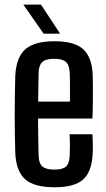

<svg xmlns="http://www.w3.org/2000/svg" viewBox="-20 -782 449 810"><path d="M211 8Q123.5 8 86 -25.8Q48.5 -59.5 44.5 -134.5Q43.5 -167.5 42.8 -210.2Q42 -253 42 -298.8Q42 -344.5 42.8 -387.8Q43.5 -431 44.5 -464Q49 -542 87.8 -575Q126.5 -608 209.5 -608Q293.5 -608 330.5 -574.8Q367.5 -541.5 371 -468Q371.5 -456.5 371.8 -425.5Q372 -394.5 371.8 -355.8Q371.5 -317 370 -282H140.5Q140.5 -243.5 141.2 -204.2Q142 -165 143 -124Q144 -92 159.5 -79.2Q175 -66.5 209.5 -66.5Q244 -66.5 258.2 -79.2Q272.5 -92 274 -124.5Q275 -139.5 275 -163.5Q275 -187.5 273.5 -215.5H370Q371 -201.5 371.5 -176Q372 -150.5 371 -134.5Q367.5 -58 331 -25Q294.5 8 211 8ZM141 -353.5H275Q275 -379 275.2 -404.5Q275.5 -430 275 -449.8Q274.5 -469.5 274 -477.5Q272 -509 257 -521.5Q242 -534 209.5 -534Q173 -534 158.5 -520.2Q144 -506.5 143 -477.5Q142.5 -447 141.8 -415.8Q141 -384.5 141 -353.5ZM164 -640 78.5 -762.5H153L233.5 -640Z"/></svg>

Font: Big Shoulders Text Thin SemiBold
Style: Regular
Weight: 600
Version: Version 2.002